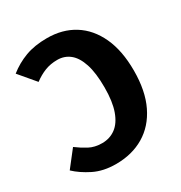

<svg xmlns="http://www.w3.org/2000/svg" viewBox="-171 -832 916 972"><g transform="rotate(-30 287.5 -346.5)"><path d="M242.1 -710.3Q332.2 -710.3 399.5 -668.3Q466.8 -626.2 504.3 -545.4Q541.7 -464.5 541.7 -348.5Q541.7 -229.6 502.2 -148.3Q462.8 -66.9 392.2 -25Q321.5 17 227.6 17Q153.8 17 98.9 -10.4Q43.9 -37.9 7.5 -72.5L81.3 -167Q111.9 -144.1 144.1 -126.9Q176.2 -109.7 219.6 -109.7Q264.3 -109.7 298.2 -134.6Q332.2 -159.5 351.3 -212.4Q370.4 -265.3 370.4 -348.1Q370.4 -433.4 353 -486.3Q335.6 -539.2 304.7 -564Q273.8 -588.8 232.4 -588.8Q192.1 -588.8 159.2 -575.8Q126.3 -562.8 95.1 -539.4L15.5 -633.6Q60.8 -669.7 115 -690Q169.3 -710.3 242.1 -710.3Z"/></g></svg>

Font: Fira Sans Variable
Style: Regular
Weight: 400
Designer: Carrois Corporate & Edenspiekermann AG
Foundry: Carrois Corporate GbR & Edenspiekermann AG
Version: Version 4.202